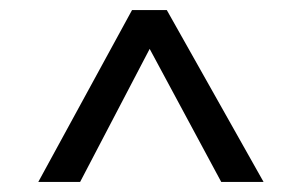

<svg xmlns="http://www.w3.org/2000/svg" viewBox="-20 -680 600 381"><path d="M56 -319 242 -660H311L503 -319H419L277 -583L139 -319Z"/></svg>

Font: Cairo-CLs
Style: CLs-Regular
Weight: 400
Version: Version 3.130;gftools[0.9.24]